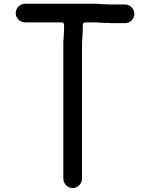

<svg xmlns="http://www.w3.org/2000/svg" viewBox="-20 -732 788 1008"><path d="M562.7 -610.5H637C663.1 -610.5 685.5 -632.9 685.5 -659C685.5 -685.2 662.8 -708.5 637 -708.5H568C552.7 -708.5 541.6 -709.5 528 -709.5C511.2 -709.5 496.1 -712.5 482 -712.5H112C85.1 -712.5 62.5 -689.6 62.5 -663C62.5 -636.6 84.9 -614.5 112 -614.5H304C309.4 -614.5 316.5 -609.6 316.5 -602V-585C316.5 -552.3 311.2 -520.1 312.5 -486.2V206C312.5 232.4 335.2 255.5 361.5 255.5C387.8 255.5 410.5 232.4 410.5 206V-487C410.5 -523.3 414.5 -554.6 414.5 -585V-602C414.5 -608.8 420.2 -614.5 427 -614.5L482 -614.5C499.7 -614.5 515.6 -611.6 529.3 -611.5C540.4 -612.7 550.3 -611.8 562.7 -610.5Z"/></svg>

Font: Smoothie
Style: Light
Weight: 400
Foundry: Cannot Into Space Fonts
Version: Version 0.8